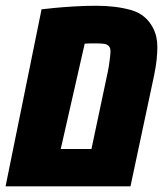

<svg xmlns="http://www.w3.org/2000/svg" viewBox="-30 -660 583 680"><path d="M-10.3 0 117.2 -627Q131.3 -628.9 161.9 -631.8Q192.4 -634.8 231.9 -637.2Q271.5 -639.6 311 -639.6Q380.4 -639.6 433.8 -624.5Q487.3 -609.4 512.2 -560.5Q527.3 -531.7 527.3 -494.1Q527.3 -474.6 524.9 -450Q522.5 -425.3 515.6 -392.1L432.1 0ZM185.1 -132.3H293.9L352.1 -407.2Q353.5 -413.1 355.7 -427.2Q357.9 -441.4 359.6 -456.3Q361.3 -471.2 361.3 -478.5Q361.3 -490.2 355.5 -496.6Q349.1 -503.9 336.2 -505.1Q323.2 -506.3 310.5 -506.3Q296.9 -506.3 289.6 -506.3Q282.2 -506.3 270 -505.4Z"/></svg>

Font: Open Sans Condensed ExtraBold
Style: Italic
Weight: 800
Width: 3
Italic angle: -12°
Designer: Monotype Design Team
Foundry: Monotype Imaging Inc.
Version: Version 3.003; ttfautohint (v1.8.4)